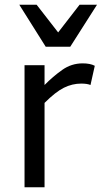

<svg xmlns="http://www.w3.org/2000/svg" viewBox="-20 -786 436 806"><path d="M359.9 -429.2Q346.2 -435.1 320.8 -435.1Q283.2 -435.1 248.3 -417.7Q213.4 -400.4 167 -354V0H83V-512.2H167V-429.2Q202.1 -464.8 241 -492.4Q279.8 -520 327.1 -520Q358.9 -520 377.9 -509.8ZM274.9 -589.8H171.9L61 -766.1H133.8L224.1 -649.9L314 -766.1H387.2Z"/></svg>

Font: ClearSansRegular
Style: Regular
Weight: 400
Foundry: Intel Corporation
Version: Version 1.00